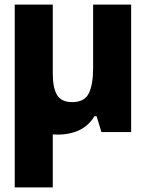

<svg xmlns="http://www.w3.org/2000/svg" viewBox="-20 -573 640 833"><path d="M228 11Q342 11 390 -69H399L420 0H549V-553H384V-277Q384 -207 365.5 -168.5Q347 -130 293 -130Q246 -130 227.5 -161Q209 -192 209 -253V-553H44V240H209V10Q218 11 228 11Z"/></svg>

Font: Noto Sans Mono UI ExtraBold
Style: Regular
Weight: 800
Designer: Monotype Design team
Foundry: Monotype Imaging Inc.
Version: 1.000